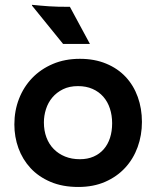

<svg xmlns="http://www.w3.org/2000/svg" viewBox="-20 -762 643 790"><path d="M111.8 -738.8 111.3 -742.2Q130.9 -740.2 147.5 -738.8Q164.1 -737.3 181.6 -736.1Q199.2 -734.9 219.7 -734.4Q240.2 -733.9 267.6 -733.9L350.1 -581.1H239.7ZM39.1 -250Q39.1 -306.2 58.1 -355.2Q77.1 -404.3 112.3 -440.9Q147.5 -477.5 197.3 -498.8Q247.1 -520 308.6 -520Q369.1 -520 416.7 -500.2Q464.4 -480.5 497.1 -445.6Q529.8 -410.6 546.9 -363Q564 -315.4 564 -260.3Q564 -205.6 546.4 -157Q528.8 -108.4 495.1 -71.8Q461.4 -35.2 412.8 -13.9Q364.3 7.3 302.2 7.3Q237.3 7.3 188 -13.7Q138.7 -34.7 105.7 -70.3Q72.8 -106 55.9 -152.3Q39.1 -198.7 39.1 -250ZM160.6 -258.3Q160.6 -224.6 171.1 -196.5Q181.6 -168.5 201.2 -148.7Q220.7 -128.9 247.8 -117.9Q274.9 -106.9 308.6 -106.9Q340.3 -106.9 365 -117.7Q389.6 -128.4 406.7 -147.9Q423.8 -167.5 432.6 -194.6Q441.4 -221.7 441.4 -254.9Q441.4 -287.6 432.1 -315.7Q422.9 -343.8 404.8 -364.3Q386.7 -384.8 360.6 -396.2Q334.5 -407.7 300.8 -407.7Q265.6 -407.7 239.3 -394.8Q212.9 -381.8 195.3 -360.8Q177.7 -339.8 169.2 -313Q160.6 -286.1 160.6 -258.3Z"/></svg>

Font: Hammersmith One
Style: Regular
Weight: 400
Designer: Nicole Fally
Foundry: Nicole Fally
Version: Version 1.002